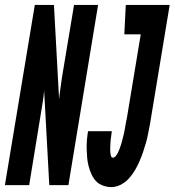

<svg xmlns="http://www.w3.org/2000/svg" viewBox="-64 -755 712 783"><path d="M390 8Q372 8 355 1.5Q338 -5 327 -17Q316 -29 309 -44.5Q302 -60 297.5 -77Q293 -94 291.5 -111.5Q290 -129 289.5 -147Q289 -165 290.5 -183.5Q292 -202 295 -220H392Q391 -214 390.5 -208.5Q390 -203 389 -197Q388 -191 387.5 -185.5Q387 -180 386.5 -174Q386 -168 386 -162.5Q386 -157 385.5 -151.5Q385 -146 385.5 -140Q386 -134 386.5 -129Q387 -124 389 -118Q391 -112 396 -112Q403 -112 408 -118.5Q413 -125 416.5 -131.5Q420 -138 422.5 -145Q425 -152 427.5 -159Q430 -166 432 -173Q434 -180 435.5 -187Q437 -194 439 -201Q441 -208 442.5 -215Q444 -222 445 -229Q446 -236 447.5 -243Q449 -250 450 -257Q451 -264 453 -271L510 -615H443L449 -735H628L548 -251Q544 -232 540.5 -212.5Q537 -193 531.5 -173.5Q526 -154 519.5 -135Q513 -116 505 -97.5Q497 -79 486.5 -61Q476 -43 461.5 -27Q447 -11 428 -1.5Q409 8 390 8ZM-44 0 78 -735H156L177 -350Q179 -372 182.5 -395Q186 -418 189 -441L238 -735H336L215 0H137L116 -385Q114 -363 110.5 -340Q107 -317 103 -294L55 0Z"/></svg>

Font: Iosevka SS04 Heavy Extended
Style: Italic
Weight: 900
Width: 7
Italic angle: -9°
Monospace: yes
Designer: Belleve Invis
Foundry: Belleve Invis
Version: Version 19.0.0; ttfautohint (v1.8.4)